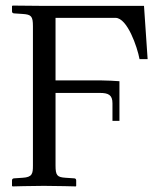

<svg xmlns="http://www.w3.org/2000/svg" viewBox="-20 -666 549 688"><path d="M496 -645H129L25 -646L23 -644V-625C23 -621 26 -618 31 -618L61 -616C92 -614 98 -608 98 -572V-73C98 -44 96 -31 61 -29L31 -27C26 -27 23 -24 23 -20V0L25 2C25 2 93 0 137 0C182 0 252 2 252 2L253 0V-20C253 -26 248 -27 245 -27L215 -29C185 -31 179 -37 179 -73V-333H338C368 -333 383 -326 383 -296V-233H408V-375C397 -376 357 -378 338 -378H179V-602H394C436 -602 472 -498 480 -454H509Z"/></svg>

Font: Libertinus Sans
Style: Regular
Weight: 400
Designer: Philipp H. Poll, Khaled Hosny
Foundry: Caleb Maclennan
Version: Version 7.050;RELEASE